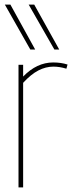

<svg xmlns="http://www.w3.org/2000/svg" viewBox="-20 -810 312 830"><path d="M80 -530V-479Q139 -540 210 -540Q244 -540 272 -531L267 -513Q238 -522 211 -522Q178 -522 146 -505.5Q114 -489 80 -452V0H60V-530ZM111 -596 1 -790H25L132 -596ZM215 -596 104 -790H128L236 -596Z"/></svg>

Font: Georama SemiCondensed Thin
Style: Regular
Weight: 100
Width: 4
Designer: Jean-Baptiste Levee
Foundry: Production Type
Version: Version 1.000